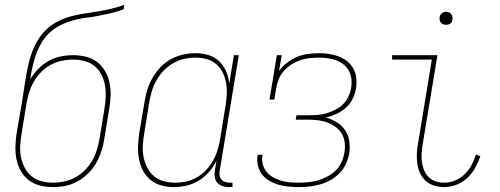

<svg xmlns="http://www.w3.org/2000/svg" viewBox="-20 -755 2040 783"><path d="M195 8Q169 8 143 1.5Q117 -5 97 -20.5Q77 -36 64.5 -58.5Q52 -81 47 -106.5Q42 -132 43 -159Q44 -186 48 -213L69 -335Q72 -354 75 -373.5Q78 -393 81 -412V-413Q82 -418 83 -424Q84 -430 85 -435Q89 -462 95 -489Q101 -516 110.5 -542Q120 -568 135 -592.5Q150 -617 171 -636.5Q192 -656 218 -669Q244 -682 271 -689Q298 -696 325 -700Q352 -704 379.5 -708.5Q407 -713 434 -719.5Q461 -726 487 -735L484 -717Q460 -708 435 -702Q410 -696 384.5 -691Q359 -686 334 -683Q309 -680 283.5 -673.5Q258 -667 234 -656Q210 -645 189.5 -628Q169 -611 154.5 -588.5Q140 -566 130.5 -542Q121 -518 115 -493Q109 -468 105 -443Q105 -441 104.5 -438Q104 -435 104 -432Q117 -455 136.5 -474.5Q156 -494 179 -507Q202 -520 228 -525Q254 -530 279 -530Q305 -530 331 -523.5Q357 -517 377 -501.5Q397 -486 409.5 -463.5Q422 -441 427 -415.5Q432 -390 431 -363Q430 -336 425 -309L405 -187Q401 -162 393 -137Q385 -112 371.5 -89Q358 -66 338.5 -47Q319 -28 295.5 -15Q272 -2 246.5 3Q221 8 195 8ZM196 -10Q219 -10 242.5 -15Q266 -20 287 -31.5Q308 -43 326 -61Q344 -79 356 -100Q368 -121 375 -144Q382 -167 386 -190L406 -312Q410 -336 411 -360.5Q412 -385 408 -407.5Q404 -430 393.5 -450.5Q383 -471 365.5 -485.5Q348 -500 325 -506Q302 -512 278 -512Q255 -512 231.5 -507Q208 -502 186.5 -490.5Q165 -479 147.5 -461Q130 -443 118 -422Q106 -401 99 -378.5Q92 -356 88 -333L68 -210Q64 -186 62.5 -161.5Q61 -137 65.5 -114.5Q70 -92 80.5 -71.5Q91 -51 108.5 -36.5Q126 -22 149 -16Q172 -10 196 -10Z M689 8Q662 8 637 1Q612 -6 593 -22Q574 -38 562.5 -60.5Q551 -83 546.5 -108Q542 -133 543 -160Q544 -187 548 -213L570 -343Q574 -368 582 -392.5Q590 -417 603.5 -440Q617 -463 636 -482.5Q655 -502 678.5 -514.5Q702 -527 727 -532.5Q752 -538 778 -538Q805 -538 830 -530.5Q855 -523 873.5 -505.5Q892 -488 902 -464.5Q912 -441 915 -415L934 -530H954L876 -59Q874 -49 875.5 -39.5Q877 -30 883 -23Q889 -16 898 -13Q907 -10 917 -10H928V8H914Q900 8 887.5 4Q875 0 866.5 -9.5Q858 -19 856 -32Q854 -45 856 -59L863 -100Q851 -75 832.5 -54Q814 -33 790.5 -18.5Q767 -4 740.5 2Q714 8 689 8ZM695 -10Q717 -10 740 -15Q763 -20 783.5 -32Q804 -44 821 -62Q838 -80 849.5 -101Q861 -122 867.5 -144Q874 -166 878 -189L899 -319Q903 -342 904.5 -366Q906 -390 902.5 -413Q899 -436 889.5 -456.5Q880 -477 863.5 -492Q847 -507 824.5 -513.5Q802 -520 778 -520Q755 -520 732 -515Q709 -510 687.5 -498Q666 -486 648.5 -468Q631 -450 619 -429Q607 -408 600 -385.5Q593 -363 589 -340L568 -210Q564 -186 562.5 -162Q561 -138 565.5 -115Q570 -92 580.5 -71.5Q591 -51 608 -36.5Q625 -22 648 -16Q671 -10 695 -10Z M1199 8Q1178 8 1157 6Q1136 4 1116.5 -1.5Q1097 -7 1079.5 -17Q1062 -27 1050 -42Q1038 -57 1032.5 -77Q1027 -97 1030 -118Q1031 -120 1031 -121.5Q1031 -123 1032 -124H1051Q1051 -123 1050.5 -121.5Q1050 -120 1050 -119Q1047 -101 1052 -83.5Q1057 -66 1068 -53Q1079 -40 1094.5 -31.5Q1110 -23 1127 -18Q1144 -13 1162 -11.5Q1180 -10 1199 -10Q1218 -10 1238 -12Q1258 -14 1277 -19.5Q1296 -25 1315 -35Q1334 -45 1349 -59.5Q1364 -74 1372.5 -93Q1381 -112 1384 -131Q1388 -151 1386 -171.5Q1384 -192 1374.5 -208.5Q1365 -225 1349.5 -236.5Q1334 -248 1316 -255Q1298 -262 1278 -264.5Q1258 -267 1238 -267H1186L1189 -285H1241Q1259 -285 1277 -286.5Q1295 -288 1313 -293.5Q1331 -299 1348.5 -308Q1366 -317 1379.5 -330.5Q1393 -344 1401 -361.5Q1409 -379 1412 -397Q1415 -415 1413 -433Q1411 -451 1403 -466Q1395 -481 1381 -492Q1367 -503 1351 -509Q1335 -515 1317 -517.5Q1299 -520 1281 -520Q1262 -520 1242.5 -518Q1223 -516 1204.5 -509.5Q1186 -503 1168.5 -492Q1151 -481 1137.5 -465.5Q1124 -450 1116.5 -431.5Q1109 -413 1106 -394L1099 -349H1079L1109 -530H1129L1118 -465Q1131 -484 1150.5 -499Q1170 -514 1191.5 -523Q1213 -532 1236 -535Q1259 -538 1281 -538Q1302 -538 1322.5 -535Q1343 -532 1362 -524.5Q1381 -517 1396.5 -504.5Q1412 -492 1421.5 -474.5Q1431 -457 1433 -436Q1435 -415 1432 -394Q1428 -373 1418 -352Q1408 -331 1390.5 -315.5Q1373 -300 1352 -290.5Q1331 -281 1309 -276Q1333 -269 1353.5 -256.5Q1374 -244 1387.5 -224Q1401 -204 1404.5 -179Q1408 -154 1404 -128Q1400 -107 1390.5 -86Q1381 -65 1364.5 -48.5Q1348 -32 1327.5 -20.5Q1307 -9 1285.5 -3Q1264 3 1242 5.5Q1220 8 1199 8Z M1792 8Q1771 8 1751 2Q1731 -4 1716.5 -17Q1702 -30 1693.5 -48Q1685 -66 1682 -86.5Q1679 -107 1680 -128.5Q1681 -150 1685 -171L1741 -512H1579V-530H1764L1704 -168Q1701 -149 1699.5 -131Q1698 -113 1700.5 -95Q1703 -77 1709.5 -61Q1716 -45 1728 -33Q1740 -21 1757 -15.5Q1774 -10 1792 -10Q1814 -10 1836 -19Q1858 -28 1875 -44.5Q1892 -61 1903 -82Q1914 -103 1921 -125L1939 -118Q1931 -94 1918 -70.5Q1905 -47 1885.5 -29Q1866 -11 1841.5 -1.5Q1817 8 1792 8ZM1799 -654Q1793 -654 1787 -656Q1781 -658 1777.5 -663Q1774 -668 1773 -674Q1772 -680 1773 -686Q1774 -691 1776.5 -695Q1779 -699 1782.5 -701.5Q1786 -704 1790.5 -705.5Q1795 -707 1799 -707Q1806 -707 1811.5 -704.5Q1817 -702 1820.5 -697Q1824 -692 1825 -686Q1826 -680 1825 -674Q1825 -669 1822.5 -665Q1820 -661 1816 -658.5Q1812 -656 1808 -655Q1804 -654 1799 -654Z"/></svg>

Font: Iosevka Slab Thin
Style: Italic
Weight: 100
Italic angle: -9°
Monospace: yes
Designer: Belleve Invis
Foundry: Belleve Invis
Version: Version 11.1.1; ttfautohint (v1.8.3)